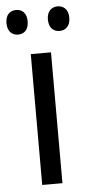

<svg xmlns="http://www.w3.org/2000/svg" viewBox="-70 -754 363 785"><g transform="rotate(-5 112.0 -361.0)"><path d="M-17 -672C-17 -637 2 -621 27 -621C51 -621 70 -637 70 -672C70 -706 51 -722 27 -722C2 -722 -17 -706 -17 -672ZM153 -672C153 -637 172 -621 197 -621C221 -621 241 -637 241 -672C241 -706 221 -722 197 -722C173 -722 153 -706 153 -672ZM154 0V-537H71V0Z"/></g></svg>

Font: Noto Sans Khmer Condensed
Style: Regular
Weight: 400
Width: 3
Designer: Danh Hong and the Monotype Design Team
Foundry: Monotype Imaging Inc.
Version: Version 2.004